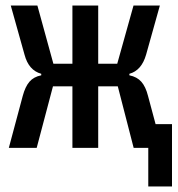

<svg xmlns="http://www.w3.org/2000/svg" viewBox="-20 -536 644 696"><path d="M517.5 140V0H464.5L407 -223H336V0H242.5V-223H172L113 0H12L62.5 -188.5Q71.5 -222 86.8 -239.8Q102 -257.5 129.5 -263V-268.5Q84 -281 69 -337.5L19 -516H115.5L173.5 -305H242.5V-516H336V-305H405L464 -516H559.5L509.5 -337.5Q493 -280.5 449 -268.5V-263Q476.5 -257.5 492.2 -239.8Q508 -222 516.5 -188.5L544 -86H603.5V140Z"/></svg>

Font: Lilex Medium
Style: Regular
Weight: 500
Designer: Mike Abbink, Paul van der Laan, Pieter van Rosmalen, Mikhael Khrustik
Foundry: Mikhael Khrustik
Version: Version 1.100